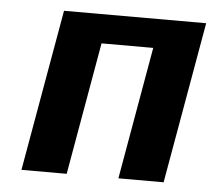

<svg xmlns="http://www.w3.org/2000/svg" viewBox="-42 -546 665 592"><g transform="rotate(5 290.0 -250.0)"><path d="M573 -500H133L45 0H185L257 -410H417L345 0H485Z"/></g></svg>

Font: Scada
Style: Bold Italic
Weight: 700
Designer: Jovanny Lemonad
Foundry: Jovanny Lemonad
Version: Version 3.005